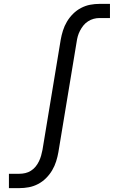

<svg xmlns="http://www.w3.org/2000/svg" viewBox="-20 -755 640 990"><path d="M26 215V141H80Q95 141 110.5 137.5Q126 134 140 125Q154 116 164 103.5Q174 91 181 76.5Q188 62 192 47.5Q196 33 199 18L293 -550Q297 -573 304.5 -597Q312 -621 325 -643Q338 -665 356.5 -683.5Q375 -702 398 -714Q421 -726 445 -730.5Q469 -735 493 -735H547V-662H493Q478 -662 463 -658Q448 -654 434 -645Q420 -636 410 -623.5Q400 -611 392.5 -596.5Q385 -582 381 -567.5Q377 -553 375 -538L281 30Q277 53 269.5 77Q262 101 249 123Q236 145 217.5 163.5Q199 182 176 194Q153 206 128.5 210.5Q104 215 80 215Z"/></svg>

Font: Iosevka Etoile
Style: Italic
Weight: 400
Italic angle: -9°
Designer: Belleve Invis
Foundry: Belleve Invis
Version: Version 22.1.2; ttfautohint (v1.8.4)